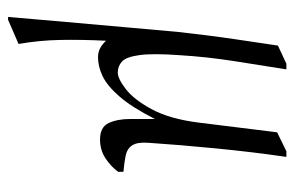

<svg xmlns="http://www.w3.org/2000/svg" viewBox="-147 -353 730 476"><g transform="rotate(90 218.0 -115.0)"><path d="M22 230Q28 161 34.5 86Q41 11 47.5 -60.5Q54 -132 59 -190Q63 -225 67.5 -261.5Q72 -298 78.5 -341.5Q85 -385 93 -439L138 -460H152Q142 -398 131.5 -330.5Q121 -263 117 -198Q112 -130 116.5 -96.5Q121 -63 132.5 -52.5Q144 -42 160 -42Q175 -42 201 -62Q227 -82 251 -126.5Q275 -171 284 -243L308 -437L355 -460H369Q357 -378 348 -286Q339 -194 334 -118Q332 -90 340.5 -77.5Q349 -65 366 -61.5Q383 -58 406 -56V-43Q393 -25 372.5 -11.5Q352 2 326 2Q295 2 285 -19.5Q275 -41 275 -73Q275 -105 275 -134Q246 -77 219.5 -46.5Q193 -16 169 -4.5Q145 7 122 7Q109 7 99 1.5Q89 -4 81 -13Q78 48 79 100.5Q80 153 89 204L29 230Z"/></g></svg>

Font: Ancizar Serif Light
Style: Italic
Weight: 300
Italic angle: -4°
Designer: Cesar Puertas, Viviana Monsalve, Julian Moncada, Julian Prieto, Jose Castro, Felipe Aragon, Mariel Hernandez, Sara Alarc
Version: Version 8.100